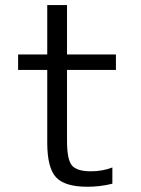

<svg xmlns="http://www.w3.org/2000/svg" viewBox="-20 -710 542 740"><path d="M238.3 -690.4V-500H426.8V-440.4H238.3V-167Q238.3 -94.7 257.3 -72.3Q276.4 -49.8 330.1 -49.8Q375 -49.8 413.1 -64.5V-2Q366.2 9.8 317.4 9.8Q229.5 9.8 195.8 -26.9Q162.1 -63.5 162.1 -160.2V-440.4H49.8V-500H162.1V-690.4Z"/></svg>

Font: Mgen+ 1c regular
Style: Regular
Weight: 400
Designer: [Source Han Sans]
Ryoko NISHIZUKA  (kana & ideographs); Paul D. Hunt (Latin, Greek & Cyrillic); Wenlong ZHANG  (bopomofo
Version: Version 1.059.20150602